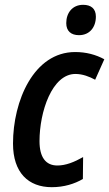

<svg xmlns="http://www.w3.org/2000/svg" viewBox="-20 -767 453 797"><path d="M308 -621C352 -621 378 -654 378 -698C378 -731 358 -747 325 -747C280 -747 255 -713 255 -671C255 -638 275 -621 308 -621ZM195 10C246 10 290 -4 324 -24L325 -115C288 -94 253 -80 218 -80C170 -80 144 -114 144 -181C144 -303 196 -460 293 -460C323 -460 351 -449 375 -436L413 -521C378 -540 338 -551 292 -551C120 -551 34 -348 34 -171C34 -50 98 10 195 10Z"/></svg>

Font: Noto Sans Display SemiCondensed Medium
Style: Italic
Weight: 500
Width: 4
Italic angle: -12°
Designer: Monotype Design Team
Foundry: Monotype Imaging Inc.
Version: Version 1.900